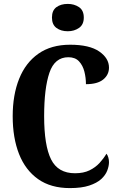

<svg xmlns="http://www.w3.org/2000/svg" viewBox="-20 -953 613 983"><path d="M338 10Q240 10 175 -36Q110 -82 77.5 -164.5Q45 -247 45 -358Q45 -467 78 -549.5Q111 -632 176.5 -678Q242 -724 339 -724Q438 -724 488 -689.5Q538 -655 538 -607Q538 -570 508.5 -546Q479 -522 420 -522Q420 -555 412 -586.5Q404 -618 384.5 -639Q365 -660 330 -660Q260 -660 233 -580.5Q206 -501 206 -358Q206 -208 241.5 -137Q277 -66 364 -66Q408 -66 438.5 -81Q469 -96 490 -119Q511 -142 525 -166Q531 -159 534.5 -147Q538 -135 538 -123Q538 -103 529 -79.5Q520 -56 498 -36Q476 -16 437 -3Q398 10 338 10ZM327 -793Q292 -793 269 -810Q246 -827 246 -863Q246 -900 269 -916.5Q292 -933 327 -933Q360 -933 384.5 -916.5Q409 -900 409 -863Q409 -827 384.5 -810Q360 -793 327 -793Z"/></svg>

Font: Noto Serif Khmer ExtraCondensed ExtraBold
Style: Regular
Weight: 800
Width: 2
Designer: Danh Hong and the Monotype Design Team
Foundry: Monotype Imaging Inc.
Version: Version 2.004; ttfautohint (v1.8.4.7-5d5b)